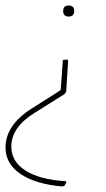

<svg xmlns="http://www.w3.org/2000/svg" viewBox="-41 -479 384 696"><path d="M228 -439Q228 -419 208 -419Q188 -419 188 -439Q188 -459 208 -459Q228 -459 228 -439ZM186 197Q89 189 34 152Q-21 115 -21 56Q-21 -25 73 -85L177 -151L179 -154L187 -262L204 -263L206 -259L199 -147L193 -138L83 -69Q0 -17 0 52Q0 106 51 139Q102 172 198 178L200 181L193 194Z"/></svg>

Font: Alegreya Sans SC Thin
Style: Italic
Weight: 100
Italic angle: -7°
Designer: Juan Pablo del Peral
Foundry: Huerta Tipografica
Version: Version 2.007